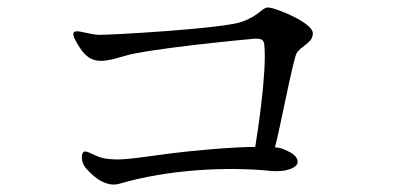

<svg xmlns="http://www.w3.org/2000/svg" viewBox="-20 -629 1040 507"><path d="M620 -572C571 -553 262 -536 239 -537C208 -540 185 -550 177 -545C171 -542 174 -533 178 -525C211 -461 237 -459 308 -481C367 -500 639 -526 654 -527C669 -527 677 -525 678 -510C685 -440 660 -278 654 -241C598 -241 526 -234 475 -229C390 -220 323 -207 287 -208C251 -209 243 -214 231 -219C219 -224 205 -233 200 -227C194 -222 194 -200 206 -186C234 -153 266 -135 296 -144C425 -182 581 -189 692 -178C739 -173 766 -188 766 -201C766 -217 750 -226 731 -234C726 -237 717 -239 706 -240C718 -282 753 -468 763 -488C775 -509 807 -515 806 -542C805 -569 709 -608 690 -609C672 -611 669 -590 620 -572Z"/></svg>

Font: Shippori Mincho
Style: Regular
Weight: 400
Designer: Bonji Tadano  Ryoko NISHIZUKA  (kana & ideographs); Frank Grießhammer (Latin, Greek & Cyrillic); Wenlong ZHANG  (bopomof
Foundry: Adobe Systems Incorporated
Version: Version 1.003;PS 1.001;hotconv 16.6.54;makeotf.lib2.5.65590